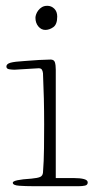

<svg xmlns="http://www.w3.org/2000/svg" viewBox="-20 -641 322 661"><path d="M2 0ZM172 -28H234Q256 -28 269 -24.5Q282 -21 282 -13Q282 -4 272.5 -2Q263 0 252 0H93Q69 0 46.5 -1.5Q24 -3 24 -12Q24 -22 88 -26Q110 -28 118.5 -32Q127 -36 128 -47Q131 -85 131.5 -131Q132 -177 132 -213Q132 -259 131 -301.5Q130 -344 128 -389Q127 -397 124 -401.5Q121 -406 113 -406Q108 -406 96 -405Q84 -404 71 -403.5Q58 -403 46 -402Q34 -401 30 -401Q22 -401 12 -402.5Q2 -404 2 -412Q2 -421 16 -425Q30 -429 65 -431Q87 -433 114 -434.5Q141 -436 154 -436Q166 -436 169 -426.5Q172 -417 172 -401ZM102 -580Q102 -585 104.5 -592Q107 -599 112 -605.5Q117 -612 124.5 -616.5Q132 -621 143 -621Q157 -621 167 -611Q177 -601 177 -584Q177 -557 163.5 -547.5Q150 -538 136 -538Q122 -538 112 -550Q102 -562 102 -580Z"/></svg>

Font: Life Savers
Style: Regular
Weight: 400
Version: Version 2.001; ttfautohint (v0.93) -l 8 -r 50 -G 200 -x 14 -